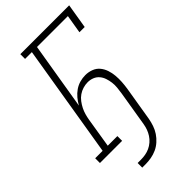

<svg xmlns="http://www.w3.org/2000/svg" viewBox="-280 -806 1059 1059"><g transform="rotate(-45 250.0 -276.0)"><path d="M151 183V147H177Q194 147 211.5 144Q229 141 245.5 133.5Q262 126 276.5 113.5Q291 101 301 85.5Q311 70 317 53.5Q323 37 326 19L360 -187Q363 -207 365 -227Q367 -247 364.5 -266Q362 -285 356 -303Q350 -321 338 -335Q326 -349 308.5 -356Q291 -363 271 -363Q253 -363 234.5 -357.5Q216 -352 200 -341Q184 -330 172 -314Q160 -298 151.5 -281Q143 -264 138 -246Q133 -228 130 -210L102 -37H177V0H4V-37H62L171 -698H118V-735H499L475 -590H434L452 -698H211L146 -306Q157 -326 172 -344Q187 -362 206 -375Q225 -388 246.5 -394Q268 -400 290 -400Q314 -400 336.5 -391.5Q359 -383 373.5 -365.5Q388 -348 395.5 -325.5Q403 -303 405 -279Q407 -255 405.5 -230.5Q404 -206 400 -181L367 19Q363 41 355.5 63Q348 85 335 104.5Q322 124 304 140Q286 156 265 165.5Q244 175 221.5 179Q199 183 177 183Z"/></g></svg>

Font: Iosevka Curly Slab Extralight
Style: Italic
Weight: 200
Italic angle: -9°
Monospace: yes
Designer: Belleve Invis
Foundry: Belleve Invis
Version: Version 22.1.2; ttfautohint (v1.8.4)